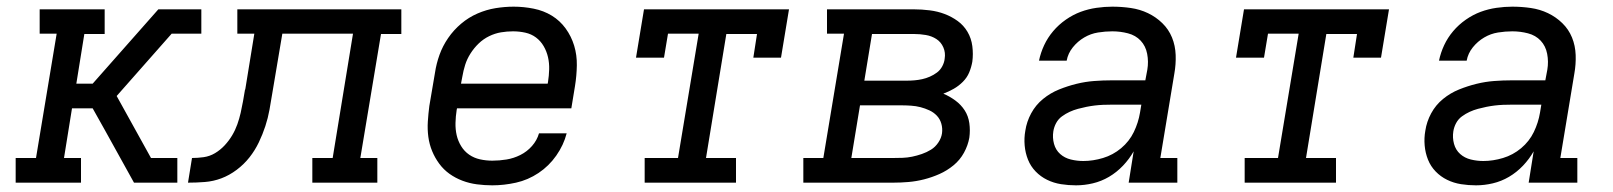

<svg xmlns="http://www.w3.org/2000/svg" viewBox="-20 -548 4840 576"><path d="M27 0V-74H88L150 -447H99V-520H294V-446H233L209 -297H258L455 -520H584V-447H495L330 -260L433 -74H512V0H382L295 -157L258 -223H196L172 -74H223V0Z M544 0 556 -74Q573 -74 591 -76.5Q609 -79 625 -88.5Q641 -98 654 -112Q667 -126 676.5 -142Q686 -158 692 -175Q698 -192 702 -209.5Q706 -227 709 -244Q712 -261 715 -279L716 -280Q716 -280 716 -280.5Q716 -281 716 -281L743 -447H692V-520H1184V-446H1123L1061 -74H1112V0H917V-74H978L1039 -447H827L797 -269Q793 -244 788.5 -219Q784 -194 776 -169.5Q768 -145 756.5 -121Q745 -97 728.5 -76Q712 -55 690 -38.5Q668 -22 644 -13Q620 -4 594.5 -2Q569 0 544 0Z M1457 8Q1434 8 1411 5Q1388 2 1367 -6Q1346 -14 1328.5 -26.5Q1311 -39 1298 -56.5Q1285 -74 1276.5 -94.5Q1268 -115 1265 -137.5Q1262 -160 1263.5 -183.5Q1265 -207 1268 -230L1285 -330Q1289 -357 1298.5 -383.5Q1308 -410 1324.5 -434Q1341 -458 1363.5 -477Q1386 -496 1412.5 -507.5Q1439 -519 1466.5 -523.5Q1494 -528 1521 -528Q1551 -528 1581 -522Q1611 -516 1635.5 -501Q1660 -486 1677 -462.5Q1694 -439 1702.5 -411Q1711 -383 1710.5 -352Q1710 -321 1705 -290L1694 -223H1351L1350 -218Q1347 -199 1346.5 -179.5Q1346 -160 1350 -142.5Q1354 -125 1363.5 -109.5Q1373 -94 1387.5 -84Q1402 -74 1420 -70Q1438 -66 1457 -66Q1478 -66 1499.5 -69.5Q1521 -73 1541 -83Q1561 -93 1576 -110Q1591 -127 1597 -148H1680Q1671 -113 1649 -81.5Q1627 -50 1595.5 -29Q1564 -8 1528 0Q1492 8 1457 8ZM1363 -297H1623L1624 -302Q1627 -321 1627.5 -340Q1628 -359 1624 -376.5Q1620 -394 1611 -409.5Q1602 -425 1588 -435.5Q1574 -446 1556 -450Q1538 -454 1519 -454Q1501 -454 1483 -451Q1465 -448 1447.5 -439.5Q1430 -431 1416 -417.5Q1402 -404 1391.5 -387.5Q1381 -371 1375.5 -353.5Q1370 -336 1367 -318Z M1914 0V-74H2014L2076 -447H1984L1972 -375H1888L1912 -520H2347L2323 -375H2240L2251 -446H2159L2098 -74H2188V0Z M2390 0V-74H2450L2512 -447H2461V-520H2722Q2745 -520 2769 -517Q2793 -514 2814 -506Q2835 -498 2853 -485Q2871 -472 2882.5 -452.5Q2894 -433 2897 -409.5Q2900 -386 2897 -363Q2894 -346 2887.5 -330.5Q2881 -315 2868.5 -302.5Q2856 -290 2841 -281.5Q2826 -273 2810 -267Q2829 -259 2846 -246.5Q2863 -234 2874 -217Q2885 -200 2888 -178.5Q2891 -157 2888 -135Q2884 -112 2872 -90Q2860 -68 2840.5 -52Q2821 -36 2798.5 -26Q2776 -16 2752.5 -10Q2729 -4 2705.5 -2Q2682 0 2659 0ZM2573 -306H2700Q2712 -306 2723.5 -307Q2735 -308 2746.5 -310.5Q2758 -313 2769.5 -318Q2781 -323 2791 -330.5Q2801 -338 2807 -349.5Q2813 -361 2814 -372Q2817 -390 2810 -406Q2803 -422 2789 -431Q2775 -440 2757.5 -443Q2740 -446 2722 -446H2596ZM2659 -74Q2673 -74 2687.5 -74.5Q2702 -75 2716.5 -78Q2731 -81 2745.5 -86Q2760 -91 2773 -99Q2786 -107 2795 -120.5Q2804 -134 2806 -148Q2808 -163 2804 -177Q2800 -191 2790.5 -201Q2781 -211 2768 -217Q2755 -223 2741.5 -226.5Q2728 -230 2713 -231Q2698 -232 2683 -232H2560L2534 -74Z M3208 8Q3185 8 3163 4.5Q3141 1 3121.5 -8.5Q3102 -18 3087 -33.5Q3072 -49 3064 -69Q3056 -89 3054 -111.5Q3052 -134 3056 -156Q3060 -183 3073.5 -208Q3087 -233 3109 -251Q3131 -269 3157 -279.5Q3183 -290 3209.5 -296.5Q3236 -303 3262.5 -305Q3289 -307 3315 -307H3416L3422 -339Q3426 -363 3421.5 -386.5Q3417 -410 3402 -426Q3387 -442 3364 -448Q3341 -454 3317 -454Q3296 -454 3274 -450.5Q3252 -447 3232.5 -435.5Q3213 -424 3198.5 -406Q3184 -388 3180 -366H3097Q3102 -390 3112.5 -412.5Q3123 -435 3139.5 -454.5Q3156 -474 3177.5 -489Q3199 -504 3222 -512.5Q3245 -521 3269.5 -524.5Q3294 -528 3317 -528Q3345 -528 3372.5 -524Q3400 -520 3424 -508.5Q3448 -497 3467 -478.5Q3486 -460 3496 -435.5Q3506 -411 3507 -383Q3508 -355 3503 -327L3461 -74H3512V0H3366L3381 -94Q3368 -71 3349 -51Q3330 -31 3307 -17.5Q3284 -4 3258.5 2Q3233 8 3208 8ZM3230 -65Q3259 -65 3289 -74Q3319 -83 3343.5 -103.5Q3368 -124 3381.5 -152Q3395 -180 3400 -210L3404 -234H3315Q3302 -234 3289.5 -233.5Q3277 -233 3264.5 -231.5Q3252 -230 3239.5 -227.5Q3227 -225 3214 -221.5Q3201 -218 3189 -212.5Q3177 -207 3166 -199Q3155 -191 3148.5 -179Q3142 -167 3140 -154Q3137 -135 3142 -116.5Q3147 -98 3160.5 -86Q3174 -74 3192.5 -69.5Q3211 -65 3230 -65Z M3714 0V-74H3814L3876 -447H3784L3772 -375H3688L3712 -520H4147L4123 -375H4040L4051 -446H3959L3898 -74H3988V0Z M4408 8Q4385 8 4363 4.5Q4341 1 4321.5 -8.5Q4302 -18 4287 -33.5Q4272 -49 4264 -69Q4256 -89 4254 -111.5Q4252 -134 4256 -156Q4260 -183 4273.5 -208Q4287 -233 4309 -251Q4331 -269 4357 -279.5Q4383 -290 4409.5 -296.5Q4436 -303 4462.5 -305Q4489 -307 4515 -307H4616L4622 -339Q4626 -363 4621.5 -386.5Q4617 -410 4602 -426Q4587 -442 4564 -448Q4541 -454 4517 -454Q4496 -454 4474 -450.5Q4452 -447 4432.5 -435.5Q4413 -424 4398.5 -406Q4384 -388 4380 -366H4297Q4302 -390 4312.5 -412.5Q4323 -435 4339.5 -454.5Q4356 -474 4377.5 -489Q4399 -504 4422 -512.5Q4445 -521 4469.5 -524.5Q4494 -528 4517 -528Q4545 -528 4572.5 -524Q4600 -520 4624 -508.5Q4648 -497 4667 -478.5Q4686 -460 4696 -435.5Q4706 -411 4707 -383Q4708 -355 4703 -327L4661 -74H4712V0H4566L4581 -94Q4568 -71 4549 -51Q4530 -31 4507 -17.5Q4484 -4 4458.5 2Q4433 8 4408 8ZM4430 -65Q4459 -65 4489 -74Q4519 -83 4543.5 -103.5Q4568 -124 4581.5 -152Q4595 -180 4600 -210L4604 -234H4515Q4502 -234 4489.5 -233.5Q4477 -233 4464.5 -231.5Q4452 -230 4439.5 -227.5Q4427 -225 4414 -221.5Q4401 -218 4389 -212.5Q4377 -207 4366 -199Q4355 -191 4348.5 -179Q4342 -167 4340 -154Q4337 -135 4342 -116.5Q4347 -98 4360.5 -86Q4374 -74 4392.5 -69.5Q4411 -65 4430 -65Z"/></svg>

Font: Iosevka Etoile Oblique
Style: Regular
Weight: 400
Italic angle: -9°
Designer: Belleve Invis
Foundry: Belleve Invis
Version: Version 15.5.2; ttfautohint (v1.8.4)